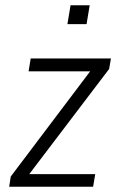

<svg xmlns="http://www.w3.org/2000/svg" viewBox="-20 -712 453 732"><path d="M15 0 21 -39 338 -459 336 -440H89L97 -489H403L396 -449L77 -29L81 -48H343L335 0ZM237 -620 249 -692H322L310 -620Z"/></svg>

Font: Nunito Sans 10pt Condensed Light
Style: Italic
Weight: 300
Width: 3
Italic angle: -9°
Designer: Vernon Adams
Foundry: Vernon Adams
Version: Version 3.101;gftools[0.9.27]